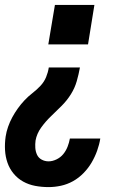

<svg xmlns="http://www.w3.org/2000/svg" viewBox="-25 -540 545 783"><path d="M172 -359 199 -520H360L334 -359ZM173 223Q145 223 118.5 218Q92 213 69.5 200.5Q47 188 30.5 168Q14 148 5.5 123.5Q-3 99 -4.5 72Q-6 45 -2 17Q1 -3 8 -23Q15 -43 25 -61.5Q35 -80 47.5 -97.5Q60 -115 75 -131Q90 -147 107.5 -160.5Q125 -174 140 -190Q155 -206 163 -225.5Q171 -245 174 -265H301Q296 -237 288 -209Q280 -181 264 -155.5Q248 -130 226.5 -108.5Q205 -87 183 -66Q161 -45 143 -20Q125 5 120 33Q118 48 119 63Q120 78 126 91Q132 104 145 111Q158 118 173 118Q189 118 205.5 110Q222 102 233 88.5Q244 75 250.5 58.5Q257 42 260 25H384Q380 50 371 75Q362 100 348.5 123Q335 146 315.5 166Q296 186 272.5 199Q249 212 223.5 217.5Q198 223 173 223Z"/></svg>

Font: Iosevka SS04 Extrabold
Style: Italic
Weight: 800
Italic angle: -9°
Monospace: yes
Designer: Belleve Invis
Foundry: Belleve Invis
Version: Version 19.0.0; ttfautohint (v1.8.4)